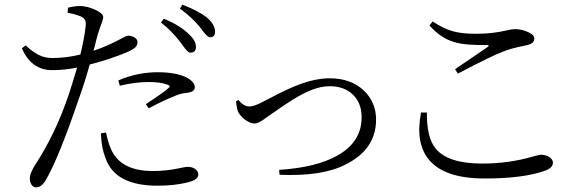

<svg xmlns="http://www.w3.org/2000/svg" viewBox="-20 -779 2467 824"><path d="M135 25Q123 25 115.5 14Q108 3 108 -14Q108 -31 122 -56Q127 -65 130 -70Q218 -204 275 -373Q287 -409 311 -489Q258 -478 204 -478Q114 -478 74 -572L90 -584Q122 -555 145 -544Q171 -530 204 -530Q265 -530 325 -545Q343 -620 348 -670Q349 -685 345 -693Q341 -701 328 -708Q298 -720 270 -724L272 -746Q303 -754 330 -753Q358 -751 389 -737Q422 -722 423 -706Q423 -696 412 -668Q403 -644 399 -629Q397 -622 392 -603Q386 -576 381 -561Q441 -581 498 -612Q523 -626 530 -626Q544 -626 556 -619Q570 -611 570 -599Q570 -585 561 -576Q552 -567 525 -555Q454 -525 365 -502Q342 -420 319 -357Q232 -101 176 -5Q158 25 135 25ZM656 18Q474 18 433 -100Q415 -145 413 -207L435 -210Q448 -148 467 -119Q513 -45 636 -45Q696 -45 754 -58Q777 -63 786 -63Q803 -63 816 -55Q831 -45 831 -30Q831 -6 780 5Q726 18 656 18ZM618 -314 606 -332Q691 -388 704 -402Q714 -410 700 -415Q671 -427 618 -427Q560 -427 494 -411L488 -434Q569 -469 657 -469Q736 -469 782 -446Q816 -427 816 -404Q816 -383 777 -380Q751 -377 723 -364Q692 -353 618 -314ZM797 -553Q786 -553 768 -579Q759 -591 754 -598Q715 -649 671 -682L683 -699Q752 -670 789 -634Q821 -605 821 -578Q821 -553 797 -553ZM881 -619Q871 -619 853 -643Q843 -657 836 -665Q801 -707 752 -742L763 -759Q835 -731 870 -702Q903 -673 903 -643Q903 -619 881 -619Z M1180 -29 1178 -50Q1335 -60 1425 -110Q1532 -168 1532 -276Q1532 -336 1495 -372.5Q1458 -409 1394 -409Q1343 -409 1278 -375Q1241 -356 1180 -314Q1166 -304 1160 -300Q1150 -293 1132 -281Q1107 -262 1097 -257Q1083 -249 1072 -249Q1054 -249 1032 -265Q1011 -281 1002 -299Q995 -316 993 -344L1003 -350Q1026 -322 1050 -322Q1070 -322 1106 -341Q1116 -346 1139 -358Q1215 -398 1258 -414Q1333 -443 1395 -443Q1487 -443 1543 -389Q1594 -339 1594 -266Q1594 -138 1463 -73Q1363 -21 1180 -29Z M2060 -13Q1890 -13 1823 -91Q1761 -163 1787 -296H1812Q1811 -188 1850 -141Q1903 -77 2050 -77Q2165 -77 2270 -108Q2295 -115 2302 -115Q2320 -115 2336 -106Q2353 -95 2353 -81Q2353 -57 2315 -45Q2223 -13 2060 -13ZM1945 -463 1933 -482Q2028 -546 2071 -576Q2085 -585 2068 -586Q1977 -584 1931 -598Q1871 -615 1823 -670L1837 -687Q1884 -655 1927 -644Q1964 -634 2022 -634Q2093 -634 2152 -648Q2177 -654 2190 -654Q2218 -654 2245 -642Q2273 -630 2273 -614Q2273 -591 2240 -585Q2234 -584 2222 -581Q2176 -572 2140 -558Q2087 -538 1945 -463Z"/></svg>

Font: GenRyuMin TW R
Style: Regular
Weight: 400
Version: Version 1.501;PS 1;hotconv 16.6.51;makeotf.lib2.5.65220